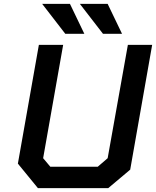

<svg xmlns="http://www.w3.org/2000/svg" viewBox="-20 -968 803 988"><path d="M316 -794 197 -948H340L414 -794ZM510 -794 391 -948H534L608 -794ZM537 0H175L72 -126L180 -737H305L202 -154L239 -110H483L534 -154L638 -737H763L650 -95Z"/></svg>

Font: Tomorrow Medium
Style: Italic
Weight: 500
Italic angle: -10°
Designer: Tony de Marco, Monica Rizzolli
Foundry: Just in Type
Version: Version 2.002